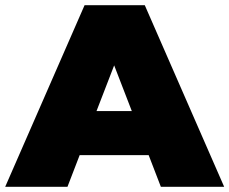

<svg xmlns="http://www.w3.org/2000/svg" viewBox="-39 -720 884 740"><path d="M534 -122H268L221 0H-19L287 -700H519L825 0H581ZM469 -292 401 -468 333 -292Z"/></svg>

Font: AtCorfu Sans
Style: AtCorfu Sans Black
Weight: 900
Designer: Kostas Teopoulos
Foundry: Kostas Teopoulos
Version: Version 1.00 July 8, 2025, initial release